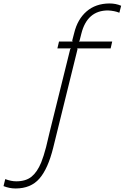

<svg xmlns="http://www.w3.org/2000/svg" viewBox="-238 -865 714 1100"><path d="M404.8 -627 396 -587.9H204.1L206.1 -583L66.9 -19Q37.1 101.6 -12.2 158.2Q-61.5 214.8 -148.9 214.8Q-183.6 214.8 -217.8 201.2L-208 161.1Q-174.3 173.8 -145 173.8Q-90.3 173.8 -57.6 147.5Q-24.9 121.1 -2 65.9Q12.2 30.3 25.9 -22Q28.3 -31.7 45.9 -106L164.1 -583L168.9 -587.9H90.8L100.1 -627H178.2L175.8 -632.8L187 -675.8Q206.1 -754.9 258.1 -799.8Q310.1 -844.7 389.2 -845.2Q425.8 -845.2 456.1 -832L445.8 -792Q418.9 -803.2 380.9 -805.2Q261.2 -805.2 228 -671.9L217.8 -631.8L213.9 -627Z"/></svg>

Font: Sinkin Sans 200 X Light Italic
Style: Regular
Weight: 200
Italic angle: -112°
Designer: Keith Bates
Foundry: K-Type
Version: Sinkin Sans (version 1.0)  by Keith Bates   •   © 2014   www